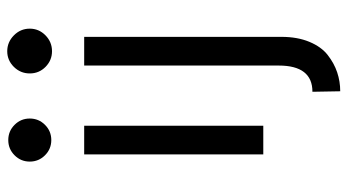

<svg xmlns="http://www.w3.org/2000/svg" viewBox="-237 -518 970 536"><g transform="rotate(-90 248.0 -250.0)"><path d="M167.5 -609.4Q149.9 -591.8 125 -591.8Q100.1 -591.8 82.5 -609.4Q64.9 -627 64.9 -651.9Q64.9 -676.8 82.5 -694.3Q100.1 -711.9 125 -711.9Q149.9 -711.9 167.5 -694.3Q185.1 -676.8 185.1 -651.9Q185.1 -627 167.5 -609.4ZM85 0V-500H165V0ZM259.8 137.2Q333 137.2 333 43V-500H413.1V50.8Q413.1 95.2 399.2 128.7Q385.3 162.1 362.3 179.9Q339.4 197.8 314 206.3Q288.6 214.8 261.2 214.8ZM436 -651.9Q436 -626.5 417.5 -608.2Q398.9 -589.8 373 -589.8Q347.7 -589.8 329.3 -607.9Q311 -626 311 -651.9Q311 -677.7 329.3 -696.3Q347.7 -714.8 373 -714.8Q398.4 -714.8 417.2 -696.3Q436 -677.7 436 -651.9Z"/></g></svg>

Font: Human Sans
Style: Regular
Weight: 400
Designer: Tim Radville
Foundry: Continuum
Version: Version 1.000;FEAKit 1.0